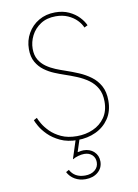

<svg xmlns="http://www.w3.org/2000/svg" viewBox="-115 -914 914 1268"><g transform="rotate(-10 342.0 -280.0)"><path d="M347.5 16Q414 16 469.2 -9.8Q524.5 -35.5 558 -85Q591.5 -134.5 591.5 -205.5Q591.5 -264 569.5 -304.2Q547.5 -344.5 511.2 -371.2Q475 -398 431.8 -416.2Q388.5 -434.5 345.5 -449Q315.5 -459 283 -472.2Q250.5 -485.5 222.2 -505.5Q194 -525.5 176.2 -555.2Q158.5 -585 158.5 -628.5Q158.5 -674 180 -716.5Q201.5 -759 243.2 -786.5Q285 -814 345 -814Q391 -814 426.5 -798.2Q462 -782.5 485.8 -758Q509.5 -733.5 519.5 -708L542.5 -719Q530.5 -747 504 -775Q477.5 -803 437.8 -821.5Q398 -840 346 -840Q284 -840 236 -812Q188 -784 160.8 -736.2Q133.5 -688.5 133.5 -630Q133.5 -578 153.8 -543Q174 -508 205.2 -485.2Q236.5 -462.5 270.5 -448.5Q304.5 -434.5 332.5 -425Q374.5 -411 415.8 -394Q457 -377 491 -352.8Q525 -328.5 545.2 -292.5Q565.5 -256.5 565.5 -204Q565.5 -140 535.2 -96.8Q505 -53.5 455.5 -31.8Q406 -10 347.5 -10Q286.5 -10 242.8 -30.2Q199 -50.5 170.5 -79.2Q142 -108 126.5 -134.8Q111 -161.5 106.5 -175L84.5 -163Q88 -151 104.2 -122Q120.5 -93 152 -61.2Q183.5 -29.5 231.8 -6.8Q280 16 347.5 16ZM354 280Q405 280 437.5 252.2Q470 224.5 470 181Q470 141 442.5 115.2Q415 89.5 372 89.5Q360 89.5 332.5 95L363.5 0H337.5L294 134.5L295.5 135.5Q311 126 332.8 120Q354.5 114 373 114Q405.5 114 425.5 132.8Q445.5 151.5 445.5 181.5Q445.5 214.5 420.5 235Q395.5 255.5 355 255.5Q284.5 255.5 255 200L234.5 211.5Q251 243.5 282.5 261.8Q314 280 354 280Z"/></g></svg>

Font: Spartan Thin
Style: Regular
Weight: 100
Designer: Matt Bailey, Mirko Velimirovic
Foundry: Matt Bailey
Version: Version 1.003; ttfautohint (v1.8.3)